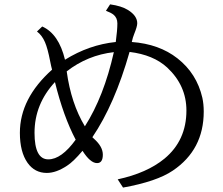

<svg xmlns="http://www.w3.org/2000/svg" viewBox="-20 -828 1020 877"><path d="M172.9 -707Q248.5 -673.3 276.9 -555.2Q386.7 -623.5 508.8 -636.2Q516.1 -690.9 516.1 -721.2Q516.1 -747.1 497.6 -761.7Q486.8 -770 463.9 -778.8L482.9 -808.1Q535.2 -800.8 564.9 -782.2Q606.9 -755.9 606.9 -721.7Q606.9 -707 592.8 -672.4Q586.4 -657.2 582 -636.2Q707 -627 790.5 -561.5Q878.9 -492.2 904.3 -381.3Q910.6 -352.5 910.6 -318.4Q910.6 -144 769.5 -48.8Q696.3 1 542 28.8L517.6 -8.8Q651.4 -37.6 731.4 -103.5Q831.5 -186.5 831.5 -323.2Q831.5 -437.5 743.7 -519.5Q680.7 -577.6 571.8 -590.8Q503.9 -351.6 401.9 -201.2Q404.3 -198.7 409.7 -193.8Q449.7 -158.2 449.7 -121.6Q449.7 -83 423.3 -83Q392.6 -83 356.9 -139.2Q315.4 -89.8 286.6 -71.3Q236.8 -38.1 193.8 -38.1Q138.7 -38.1 106 -84Q70.8 -133.8 70.8 -221.2Q70.8 -378.4 217.8 -509.8Q213.9 -523.4 209 -548.8Q197.8 -606.9 185.5 -635.3Q171.9 -667 148.9 -684.1ZM231 -453.1Q137.7 -352.5 137.7 -221.2Q137.7 -100.1 200.7 -100.1Q260.7 -100.1 325.7 -189.9Q269.5 -296.4 231 -453.1ZM500 -589.8Q380.4 -576.2 284.7 -502Q304.7 -355.5 367.7 -251Q454.6 -387.2 500 -589.8Z"/></svg>

Font: BIZ UDPMincho
Style: Regular
Weight: 400
Designer: TypeBank Co., Ltd.
Foundry: Morisawa Inc.
Version: Version 1.06